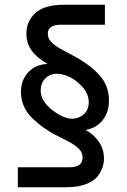

<svg xmlns="http://www.w3.org/2000/svg" viewBox="-20 -732 533 807"><path d="M421 -712V-628H236Q181 -628 181 -591Q181 -578 187 -567Q193 -556 206.5 -545.5Q220 -535 232 -528Q244 -521 265.5 -510Q287 -499 299 -492Q366 -454 402 -411.5Q438 -369 438 -309Q438 -262 412.5 -228Q387 -194 340 -186Q376 -166 396.5 -134.5Q417 -103 417 -67Q417 -46 410.5 -27Q404 -8 388 11.5Q372 31 338.5 43Q305 55 259 55H55V-29H273Q327 -29 327 -69Q327 -83 321 -94Q315 -105 301.5 -115.5Q288 -126 276.5 -132.5Q265 -139 243 -150Q221 -161 209 -167Q181 -183 160.5 -197.5Q140 -212 116.5 -234.5Q93 -257 80.5 -285Q68 -313 68 -345Q68 -396 99.5 -429Q131 -462 180 -463Q134 -490 112.5 -520Q91 -550 91 -592Q91 -643 129 -677.5Q167 -712 248 -712ZM251 -417Q233 -422 221 -422Q189 -422 170 -402Q151 -382 151 -351Q151 -308 198.5 -270.5Q246 -233 283 -233Q310 -233 331.5 -251Q353 -269 353 -303Q353 -340 320.5 -373Q288 -406 251 -417Z"/></svg>

Font: Baumans
Style: Regular
Weight: 400
Designer: Henadij Zarechnjuk
Foundry: Cyreal (www.cyreal.org)
Version: Version 001.001